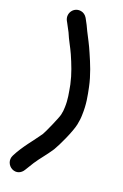

<svg xmlns="http://www.w3.org/2000/svg" viewBox="-176 -775 661 1036"><g transform="rotate(20 154.0 -257.0)"><path d="M43.8 -649.5 49.2 -639.8C56.9 -625.9 64.9 -611.1 73.8 -593.6C89.9 -554 110.3 -522 125.7 -486.9C147.3 -437.7 167.2 -388.4 179.2 -332.8C187.3 -287.6 195.8 -251.7 193.6 -205C193.6 -205 193.5 -204 193.5 -203C193.5 -192.2 192.1 -179.9 188.3 -162.6C184.8 -144.5 139.2 -42 131.1 -30.2C97.3 19.2 50.6 71.4 19.1 133.9C3.7 163.3 19 193.5 41.6 204.9C68.2 218.2 94 206.7 107.6 183.6C118.7 165.5 127.8 149.9 138.3 133.7C160.3 99.6 189.4 68.1 216.7 26.1C235.6 -4.5 279.6 -98.4 288.7 -142.4C293.1 -163.4 295.4 -182.4 295.5 -201.1C297.9 -261.1 288.2 -307.7 278.7 -353.6C265.1 -419.4 240.8 -476.9 218.4 -527.9C201.3 -568.3 183.5 -600.1 166.2 -634.5C158.3 -653.4 145.1 -677.9 139 -688.7L133.6 -698.6C125.4 -712.5 112.8 -721.6 98.7 -724.1C56 -732 24.5 -688.1 43.8 -649.5Z"/></g></svg>

Font: Take Off
Style: YouHoser
Weight: 400
Foundry: Cannot Into Space Fonts
Version: Version 0.89